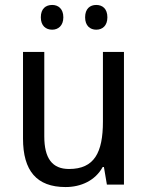

<svg xmlns="http://www.w3.org/2000/svg" viewBox="-20 -746 599 776"><path d="M145 -676C145 -642 165 -626 191 -626C215 -626 236 -642 236 -676C236 -711 215 -726 191 -726C165 -726 145 -711 145 -676ZM324 -676C324 -642 344 -626 369 -626C394 -626 414 -642 414 -676C414 -711 394 -726 369 -726C344 -726 324 -711 324 -676ZM481 -536H396V-255C396 -129 361 -63 259 -63C191 -63 159 -106 159 -195V-536H73V-186C73 -56 128 10 245 10C307 10 365 -16 395 -71H400L412 0H481Z"/></svg>

Font: Noto Sans Arabic SemCond
Style: Regular
Weight: 400
Width: 4
Designer: Monotype Design Team, Nadine Chahine, Nizar Qandah and Khaled Hosny
Foundry: Monotype Imaging Inc.
Version: Version 2.012